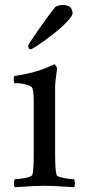

<svg xmlns="http://www.w3.org/2000/svg" viewBox="-20 -761 346 784"><path d="M38.6 -450.7Q135.3 -464.4 200.7 -498.5Q204.6 -498.5 208.7 -491.7Q212.9 -484.9 212.9 -480.5Q205.1 -424.8 205.1 -405.8V-368.2V-131.3Q205.1 -65.9 210.9 -47.4Q211.4 -44.4 216.1 -41.7Q220.7 -39.1 227.5 -37.4Q234.4 -35.6 242.4 -33.9Q250.5 -32.2 258.3 -31.2Q266.1 -30.3 272.2 -29.8Q278.3 -29.3 282.2 -29.3Q285.6 -24.9 285.9 -12.9Q286.1 -1 282.2 3.4Q266.6 2.4 242.2 1Q217.8 -0.5 199.2 -1.5Q180.7 -2.4 160.9 -2.4Q141.1 -2.4 122.8 -1.5Q104.5 -0.5 80.6 1Q56.6 2.4 41 3.4Q36.6 -1 36.9 -12.9Q37.1 -24.9 41 -29.3Q57.1 -29.3 83.5 -34.4Q109.9 -39.6 112.3 -47.4Q117.7 -65.9 117.7 -131.3V-342.3Q117.7 -387.2 112.3 -400.9Q108.4 -409.7 90.3 -414.8Q72.3 -419.9 60.1 -420.7Q47.9 -421.4 38.6 -421.4Q36.6 -423.3 36.1 -434.8Q35.6 -446.3 38.6 -450.7ZM95.2 -574.2Q95.2 -579.6 136.5 -638.7Q177.7 -697.8 205.1 -731.9Q206.1 -732.9 209.7 -734.9Q213.4 -736.8 220.9 -738.8Q228.5 -740.7 235.8 -740.7Q249.5 -740.7 258.5 -736.8Q267.6 -732.9 271 -726.3Q274.4 -719.7 275.4 -715.8Q276.4 -711.9 276.4 -708Q276.4 -695.3 251.2 -669.7Q226.1 -644 195.1 -620.1Q164.1 -596.2 137 -577.9Q109.9 -559.6 105.5 -559.6Q95.2 -559.6 95.2 -574.2Z"/></svg>

Font: Crimson
Style: Regular
Weight: 400
Version: Version 0.8